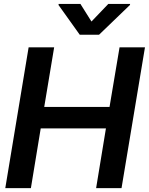

<svg xmlns="http://www.w3.org/2000/svg" viewBox="-20 -972 769 992"><path d="M7.3 0 127.9 -727.5H259.8L208.5 -419.4H545.9L597.7 -727.5H729L607.9 0H476.6L527.3 -308.6H190.4L139.6 0ZM395.5 -951.7 452.6 -860.8 539.6 -951.7H652.3L651.4 -946.3L491.7 -792.5H392.1L282.2 -946.3L283.2 -951.7Z"/></svg>

Font: Inter Tight SemiBold
Style: Italic
Weight: 600
Italic angle: -9.39999°
Designer: Rasmus Andersson
Foundry: rsms
Version: Version 3.004